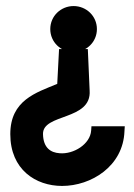

<svg xmlns="http://www.w3.org/2000/svg" viewBox="-20 -614 443 634"><path d="M185 0C281 0 387 -65 391 -181L392 -197H282L281 -183C278 -138 223 -104 177 -108C147 -110 123 -126 122 -171C120 -240 283 -215 276 -315L270 -452H175L169 -337C99 -308 14 -283 14 -171C14 -54 98 0 185 0ZM223 -442C265 -442 300 -475 300 -518C300 -561 265 -594 223 -594C181 -594 146 -561 146 -518C146 -475 181 -442 223 -442Z"/></svg>

Font: Charger Pro
Style: Blk
Weight: 900
Designer: Jasper
Foundry: Cannot Into Space Fonts
Version: Version 1.09